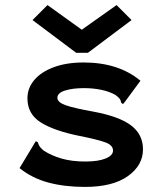

<svg xmlns="http://www.w3.org/2000/svg" viewBox="-20 -725 640 756"><path d="M314 11Q235 11 171 -6Q107 -23 57 -63L116 -161L121 -169L129 -165Q131 -157 135 -150Q139 -143 152 -132Q183 -112 223 -100.5Q263 -89 316 -89Q367 -89 396 -101Q425 -113 425 -132Q425 -153 396 -164Q367 -175 292 -190Q193 -210 140.5 -243Q88 -276 88 -338Q88 -378 115 -410Q142 -442 192 -460.5Q242 -479 309 -479Q447 -479 533 -407L471 -323L464 -315L457 -321Q456 -329 452 -335Q448 -341 435 -351Q410 -365 378 -371.5Q346 -378 311 -378Q266 -378 236 -368.5Q206 -359 206 -340Q206 -322 239 -310.5Q272 -299 350 -285Q451 -266 497 -230.5Q543 -195 543 -137Q543 -74 483.5 -31.5Q424 11 314 11ZM167 -705 302 -608 439 -705 498 -646 326 -517H280L108 -646Z"/></svg>

Font: Inconsolata Expanded ExtraBold
Style: Regular
Weight: 800
Width: 7
Monospace: yes
Designer: Raph Levien, Cyreal, Brenton Simpson
Foundry: Raph Levien, Cyreal, Google
Version: Version 3.001; ttfautohint (v1.8.2.53-6de2)